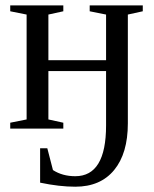

<svg xmlns="http://www.w3.org/2000/svg" viewBox="-20 -479 575 715"><path d="M511.7 -437 456.1 -424.8V-19.5Q456.1 92.3 405 154.3Q354 216.3 260.3 216.3Q201.2 216.3 129.4 201.2V73.2H156.2L177.2 154.3Q212.4 177.2 260.3 177.2Q375 177.2 375 -11.7V-214.4H160.2V-34.2L215.8 -22V0H18.1V-22L79.1 -34.2V-424.8L18.1 -437V-459H215.8V-437L160.2 -424.8V-254.9H375V-424.8L314 -437V-459H511.7Z"/></svg>

Font: Times New Roman
Style: Regular
Weight: 400
Designer: Steve Matteson
Foundry: Ascender Corporation
Version: Version 2.00.3